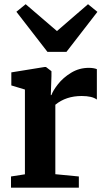

<svg xmlns="http://www.w3.org/2000/svg" viewBox="-20 -870 492 890"><path d="M31 0V-52L95.5 -62V-455L32.5 -474V-534.5L187 -559.5H193L218.5 -540V-517L215.5 -429L218.5 -429.5Q225.5 -450 249 -480Q272.5 -510 309.8 -532.8Q347 -555.5 391.5 -555.5Q414 -555.5 429 -549.5V-408.5Q407 -425 358.5 -425Q286 -425 236.5 -384.5V-62.5L345.5 -52V0ZM56 -815.5 99 -850.5 244 -726 388 -850.5 431.5 -815 288 -629.5H200Z"/></svg>

Font: Merriweather Text
Style: Bold
Weight: 700
Designer: Eben Sorkin
Foundry: Eben Sorkin
Version: Version 2.100